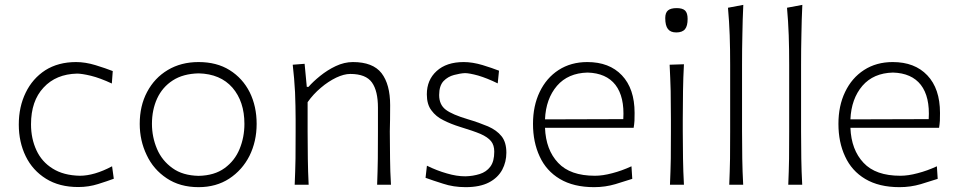

<svg xmlns="http://www.w3.org/2000/svg" viewBox="-20 -763 3953 793"><path d="M303.3 9.5C332.4 9.5 359.5 5.2 385.2 -2.9C410.5 -11 432.4 -18.1 450 -24.8L442.9 -76.2C393.8 -50 349 -37.1 309.5 -37.1C264.3 -38.1 227.1 -48.1 197.6 -66.7C167.6 -85.2 145.2 -110.5 130.5 -142.4C115.7 -174.3 108.1 -210 108.1 -249.5C108.1 -313.8 125.2 -364.3 160 -401.4C194.3 -438.6 240.5 -457.6 298.1 -459C311 -459 330 -456.2 355.7 -450C381 -443.8 410 -432.9 441.9 -418.1L445.7 -469.5C426.2 -477.1 402.9 -485.2 374.8 -493.8C346.7 -502.4 319.5 -506.7 294.3 -506.7C244.8 -506.7 202.4 -495.2 167.1 -472.9C131.9 -450 104.8 -419 86.2 -380.5C67.1 -341.4 57.6 -297.6 57.6 -248.6C57.6 -200.5 67.1 -156.7 86.2 -117.6C105.2 -78.6 133.3 -47.6 170 -24.8C206.7 -1.9 251 9.5 303.3 9.5Z M800.5 10C848.6 10 891 -1.9 926.7 -25.2C962.4 -48.6 990.5 -80 1010.5 -119.5C1030 -159 1040 -202.9 1040 -251.4C1040 -299.5 1030.5 -343.3 1011.4 -381.9C991.9 -420.5 964.3 -451 928.6 -473.3C892.9 -495.7 850 -506.7 800 -506.7C751.9 -506.7 709.5 -495.7 672.9 -473.8C636.2 -451.9 608.1 -421.9 587.6 -383.3C567.1 -344.8 557.1 -301 557.1 -251.4C557.1 -205.2 566.7 -162.4 585.7 -122.9C604.3 -82.9 631.9 -51 668.6 -26.7C704.8 -2.4 748.6 10 800.5 10ZM800.5 -36.7C756.7 -37.6 720.5 -48.1 692.4 -68.6C663.8 -89 642.4 -115.2 628.6 -147.6C614.8 -180 607.6 -214.8 607.6 -251.4C607.6 -290 614.8 -325.2 629 -356.2C643.3 -387.1 664.8 -412.4 693.8 -431C722.4 -449.5 758.1 -459 800.5 -460C860.5 -458.6 907.1 -438.6 940 -401C972.9 -362.9 989.5 -312.9 989.5 -251.4C989.5 -214.8 982.9 -180 969.5 -147.6C956.2 -115.2 935.7 -89 907.6 -68.6C879.5 -48.1 843.8 -37.6 800.5 -36.7Z M1197.1 0H1254.8C1252.9 -37.1 1251.9 -72.9 1251.4 -107.1C1251 -141.4 1250.5 -178.6 1250.5 -219V-341C1266.2 -363.3 1284.3 -382.9 1305.2 -400.5C1325.7 -418.1 1347.1 -431.9 1368.6 -442.4C1390 -452.4 1409 -457.6 1426.7 -457.6C1470 -457.6 1499.5 -445.7 1516.2 -422.4C1532.9 -399 1541 -364.3 1541 -318.1V-219C1541 -178.6 1541 -141.4 1540.5 -107.1C1540 -72.9 1539 -37.1 1537.6 0H1594.8C1592.4 -37.1 1591.4 -72.9 1591 -107.6C1590.5 -141.9 1590 -179.5 1590 -220.5C1590 -234.3 1590.5 -250.5 1591 -269C1591.4 -287.6 1591.4 -307.1 1591.4 -328.6C1591.4 -386.2 1579.5 -430 1555.7 -461C1531.9 -491.4 1492.4 -506.7 1437.6 -506.7C1413.8 -506.7 1390 -501 1366.7 -490C1343.3 -479 1321.9 -465.2 1302.4 -449.5C1282.9 -433.8 1266.7 -418.6 1254.3 -404.3H1247.1L1238.1 -499.5L1189 -495.7C1193.3 -458.1 1196.7 -420.5 1198.6 -381.9C1200 -343.3 1201 -306.2 1201 -270.5V-220.5C1201 -179.5 1201 -141.9 1200.5 -107.6C1200 -72.9 1198.6 -37.1 1197.1 0Z M1903.3 10C1942.9 10 1974.8 3.3 1999.5 -9.5C2024.3 -22.4 2042.4 -40 2054.3 -61.9C2065.7 -83.3 2071.4 -107.1 2071.4 -132.4C2071.4 -161 2064.8 -183.8 2051.4 -200.5C2038.1 -217.1 2019.5 -230.5 1995.7 -241C1971.9 -251 1944.3 -261 1912.4 -270.5C1869.5 -283.3 1839 -296.2 1821 -310C1802.9 -323.8 1793.8 -343.8 1793.8 -370.5C1793.8 -396.2 1800 -415.2 1811.9 -428.1C1823.8 -440.5 1838.6 -449 1855.2 -453.3C1871.9 -457.6 1886.7 -460.5 1900.5 -461C1912.4 -461 1930.5 -457.6 1954.8 -451C1979 -443.8 2005.7 -433.3 2035.7 -418.6L2041 -471C2022.4 -478.1 2000 -486.2 1972.9 -494.3C1945.7 -502.4 1919.5 -506.7 1895.2 -506.7C1847.6 -506.7 1810.5 -494.3 1783.3 -469.5C1756.2 -444.8 1742.9 -412.9 1742.9 -373.3C1742.9 -346.2 1749 -323.8 1761.9 -307.1C1774.3 -290 1791 -276.2 1811.9 -266.2C1832.4 -255.7 1855.2 -246.7 1880 -239C1915.7 -228.1 1943.8 -218.6 1964.3 -210C1984.8 -201 1999 -191 2008.1 -180C2017.1 -169 2021.4 -154.3 2021.4 -136.7C2021.4 -110 2016.2 -89.5 2005.2 -74.8C1994.3 -60 1979.5 -50 1961.4 -44.3C1943.3 -38.6 1923.3 -35.2 1901.9 -34.8C1878.1 -34.8 1852.9 -38.6 1825.7 -46.7C1798.6 -54.3 1771.4 -64.8 1743.3 -78.6L1737.6 -28.6C1757.1 -21.4 1781.4 -13.3 1810 -4.3C1838.1 5.2 1869.5 10 1903.3 10Z M2433.8 10C2464.8 10 2493.8 5.7 2521.4 -2.4C2548.6 -10.5 2571.9 -18.1 2591.4 -24.3L2588.1 -76.2C2561.4 -63.8 2534.8 -54.3 2508.6 -47.6C2482.4 -40.5 2458.6 -37.1 2437.1 -37.1C2369 -37.1 2318.6 -54.8 2285.2 -90.5C2251.4 -126.2 2233.3 -174.3 2231 -235.2H2597.1C2598.6 -244.8 2600 -254.3 2600.5 -264.3C2601 -274.3 2601 -284.8 2601 -296.7C2601 -363.8 2583.3 -415.2 2548.6 -451.9C2513.8 -488.6 2466.2 -506.7 2405.7 -506.7C2360.5 -506.7 2321 -495.7 2287.1 -473.8C2253.3 -451.9 2227.6 -421.9 2209 -383.3C2190.5 -344.8 2181.4 -301 2181.4 -251.4C2181.4 -201 2190.5 -156.2 2209 -116.7C2227.1 -77.1 2254.8 -46.2 2292.4 -23.8C2330 -1.4 2377.1 10 2433.8 10ZM2554.3 -271 2231 -270C2233.3 -326.7 2250 -372.9 2280.5 -408.6C2311 -443.8 2352.9 -461.9 2406.7 -463.3C2458.1 -461.9 2496.7 -444.8 2521.9 -412.4C2547.1 -379.5 2558.1 -332.4 2554.3 -271Z M2747.1 0H2804.8C2802.9 -37.1 2801.4 -72.9 2801 -107.6C2800.5 -141.9 2800 -179.5 2800 -220.5V-270.5C2800 -312.9 2800.5 -352.4 2801 -388.1C2801.4 -423.8 2802.9 -460 2804.8 -497.6L2745.7 -495.7C2747.6 -458.6 2749 -422.4 2750 -387.1C2750.5 -351.4 2751 -312.9 2751 -270.5V-220.5C2751 -179.5 2751 -141.9 2750.5 -107.6C2750 -72.9 2748.6 -37.1 2747.1 0ZM2773.3 -629C2790 -629 2802.4 -633.8 2809.5 -642.9C2816.7 -651.9 2820 -665.7 2820 -684.8C2820 -701 2816.7 -712.4 2809.5 -719.5C2802.4 -726.2 2791 -729.5 2774.8 -729.5C2758.1 -729.5 2746.2 -726.2 2739 -720C2731.4 -713.8 2727.6 -702.9 2727.6 -688.1C2727.6 -667.6 2731.4 -652.4 2738.6 -643.3C2745.7 -633.8 2757.1 -629 2773.3 -629Z M2991.9 0H3049.5C3047.6 -37.1 3046.2 -72.9 3045.7 -107.6C3045.2 -141.9 3044.8 -179.5 3044.8 -220.5V-495.2C3044.8 -538.6 3045.2 -580.5 3046.2 -621C3046.7 -661.4 3048.1 -701.9 3050 -742.9L2986.7 -731C2990 -694.3 2992.4 -656.7 2993.8 -617.6C2995.2 -578.6 2995.7 -537.6 2995.7 -495.2V-220.5C2995.7 -179.5 2995.7 -141.9 2995.2 -107.6C2994.8 -72.9 2993.3 -37.1 2991.9 0Z M3235.7 0H3293.3C3291.4 -37.1 3290 -72.9 3289.5 -107.6C3289 -141.9 3288.6 -179.5 3288.6 -220.5V-495.2C3288.6 -538.6 3289 -580.5 3290 -621C3290.5 -661.4 3291.9 -701.9 3293.8 -742.9L3230.5 -731C3233.8 -694.3 3236.2 -656.7 3237.6 -617.6C3239 -578.6 3239.5 -537.6 3239.5 -495.2V-220.5C3239.5 -179.5 3239.5 -141.9 3239 -107.6C3238.6 -72.9 3237.1 -37.1 3235.7 0Z M3695.2 10C3726.2 10 3755.2 5.7 3782.9 -2.4C3810 -10.5 3833.3 -18.1 3852.9 -24.3L3849.5 -76.2C3822.9 -63.8 3796.2 -54.3 3770 -47.6C3743.8 -40.5 3720 -37.1 3698.6 -37.1C3630.5 -37.1 3580 -54.8 3546.7 -90.5C3512.9 -126.2 3494.8 -174.3 3492.4 -235.2H3858.6C3860 -244.8 3861.4 -254.3 3861.9 -264.3C3862.4 -274.3 3862.4 -284.8 3862.4 -296.7C3862.4 -363.8 3844.8 -415.2 3810 -451.9C3775.2 -488.6 3727.6 -506.7 3667.1 -506.7C3621.9 -506.7 3582.4 -495.7 3548.6 -473.8C3514.8 -451.9 3489 -421.9 3470.5 -383.3C3451.9 -344.8 3442.9 -301 3442.9 -251.4C3442.9 -201 3451.9 -156.2 3470.5 -116.7C3488.6 -77.1 3516.2 -46.2 3553.8 -23.8C3591.4 -1.4 3638.6 10 3695.2 10ZM3815.7 -271 3492.4 -270C3494.8 -326.7 3511.4 -372.9 3541.9 -408.6C3572.4 -443.8 3614.3 -461.9 3668.1 -463.3C3719.5 -461.9 3758.1 -444.8 3783.3 -412.4C3808.6 -379.5 3819.5 -332.4 3815.7 -271Z"/></svg>

Font: Pinar Light
Style: Regular
Weight: 300
Designer: Amin Abedi
Version: Version 2.00;September 9, 2021;FontCreator 13.0.0.2683 64-bi